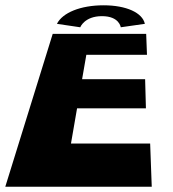

<svg xmlns="http://www.w3.org/2000/svg" viewBox="-23 -705 654 725"><path d="M529 -577H176L-3 0H550L544 -163H245L268 -296H528L525 -406H287L303 -498H532ZM280 -602C280 -602 296 -644 362 -644C428 -644 433 -602 433 -602L524 -615C515 -657 454 -685 368 -685C281 -685 213 -657 192 -615Z"/></svg>

Font: Hussar Milosc
Style: Bold
Weight: 700
Foundry: Cannot Into Space Fonts
Version: Version 1.02